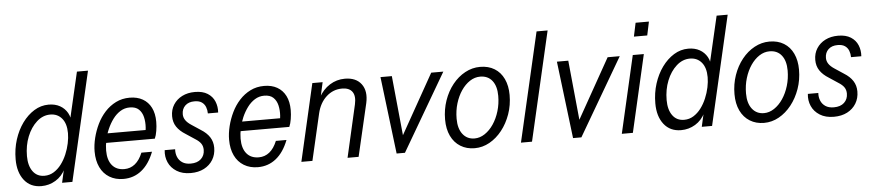

<svg xmlns="http://www.w3.org/2000/svg" viewBox="-43 -986 5732 1263"><g transform="rotate(-5 2823.5 -355.0)"><path d="M325 0 347 -98 349 -91Q325 -42 282 -16Q239 10 188 10Q116 10 75 -42Q34 -94 34 -180Q34 -249 53.5 -310Q73 -371 107 -418Q141 -465 185.5 -492.5Q230 -520 281 -520Q324 -520 355.5 -502.5Q387 -485 405 -453.5Q423 -422 421 -379L406 -375L486 -720H559L393 0ZM214 -56Q248 -56 276 -73.5Q304 -91 325.5 -119.5Q347 -148 362 -183.5Q377 -219 384.5 -255Q392 -291 392 -322Q392 -385 363 -419.5Q334 -454 286 -454Q237 -454 197 -418Q157 -382 133.5 -323.5Q110 -265 110 -195Q110 -131 137.5 -93.5Q165 -56 214 -56Z M730 10Q677 10 637.5 -14Q598 -38 577 -82Q556 -126 556 -186Q556 -229 567.5 -275.5Q579 -322 600 -365.5Q621 -409 652.5 -443.5Q684 -478 725 -498.5Q766 -519 816 -519Q866 -519 902 -498.5Q938 -478 957.5 -439.5Q977 -401 977 -346Q977 -317 972 -286.5Q967 -256 958 -236H615L628 -298H929L894 -246Q902 -278 904.5 -314.5Q907 -351 899.5 -383Q892 -415 871 -435Q850 -455 811 -455Q777 -455 749 -437.5Q721 -420 699.5 -391Q678 -362 662.5 -326.5Q647 -291 639.5 -254.5Q632 -218 632 -186Q632 -123 660.5 -88.5Q689 -54 741 -54Q781 -54 811.5 -78.5Q842 -103 862 -152H932Q901 -72 849.5 -31Q798 10 730 10Z M1174 10Q1119 10 1081.5 -13.5Q1044 -37 1027.5 -74.5Q1011 -112 1016 -155H1085Q1083 -128 1092.5 -104.5Q1102 -81 1123.5 -66.5Q1145 -52 1179 -52Q1223 -52 1247.5 -75Q1272 -98 1272 -135Q1272 -159 1260 -176.5Q1248 -194 1222 -210L1163 -249Q1124 -273 1104 -303Q1084 -333 1084 -373Q1084 -416 1105 -449Q1126 -482 1162.5 -500.5Q1199 -519 1247 -519Q1298 -519 1330.5 -498.5Q1363 -478 1377 -444Q1391 -410 1388 -371H1320Q1320 -393 1312.5 -413Q1305 -433 1287.5 -445.5Q1270 -458 1239 -458Q1200 -458 1177.5 -436.5Q1155 -415 1155 -380Q1155 -359 1167 -341Q1179 -323 1205 -306L1264 -267Q1303 -243 1322.5 -212.5Q1342 -182 1342 -143Q1342 -98 1321 -63.5Q1300 -29 1262.5 -9.5Q1225 10 1174 10Z M1618 10Q1565 10 1525.5 -14Q1486 -38 1465 -82Q1444 -126 1444 -186Q1444 -229 1455.5 -275.5Q1467 -322 1488 -365.5Q1509 -409 1540.5 -443.5Q1572 -478 1613 -498.5Q1654 -519 1704 -519Q1754 -519 1790 -498.5Q1826 -478 1845.5 -439.5Q1865 -401 1865 -346Q1865 -317 1860 -286.5Q1855 -256 1846 -236H1503L1516 -298H1817L1782 -246Q1790 -278 1792.5 -314.5Q1795 -351 1787.5 -383Q1780 -415 1759 -435Q1738 -455 1699 -455Q1665 -455 1637 -437.5Q1609 -420 1587.5 -391Q1566 -362 1550.5 -326.5Q1535 -291 1527.5 -254.5Q1520 -218 1520 -186Q1520 -123 1548.5 -88.5Q1577 -54 1629 -54Q1669 -54 1699.5 -78.5Q1730 -103 1750 -152H1820Q1789 -72 1737.5 -31Q1686 10 1618 10Z M1905 0 2022 -510H2090L2066 -402H2071L1978 0ZM2210 0 2289 -346Q2301 -400 2281 -428.5Q2261 -457 2213 -457Q2154 -457 2109.5 -416.5Q2065 -376 2049 -307L2062 -409Q2092 -463 2137.5 -491.5Q2183 -520 2237 -520Q2311 -520 2346 -473Q2381 -426 2364 -348L2283 0Z M2534 0 2472 -510H2547L2591 -65H2557L2807 -510H2887L2589 0Z M3049 10Q2996 10 2955.5 -15Q2915 -40 2893 -86Q2871 -132 2871 -195Q2871 -261 2891.5 -320Q2912 -379 2948 -424Q2984 -469 3031 -494.5Q3078 -520 3130 -520Q3185 -520 3225 -495.5Q3265 -471 3286.5 -425.5Q3308 -380 3308 -319Q3308 -252 3287 -192.5Q3266 -133 3230 -87.5Q3194 -42 3147.5 -16Q3101 10 3049 10ZM3054 -54Q3089 -54 3121.5 -75.5Q3154 -97 3179 -134Q3204 -171 3218.5 -219Q3233 -267 3233 -320Q3233 -384 3204.5 -420Q3176 -456 3125 -456Q3089 -456 3057 -435Q3025 -414 3000.5 -378Q2976 -342 2961.5 -294.5Q2947 -247 2947 -193Q2947 -128 2976 -91Q3005 -54 3054 -54Z M3355 0 3521 -720H3594L3428 0Z M3699 0 3637 -510H3712L3756 -65H3722L3972 -510H4052L3754 0Z M4021 0 4138 -510H4211L4094 0ZM4156 -630 4175 -720H4263L4244 -630Z M4549 0 4571 -98 4573 -91Q4549 -42 4506 -16Q4463 10 4412 10Q4340 10 4299 -42Q4258 -94 4258 -180Q4258 -249 4277.5 -310Q4297 -371 4331 -418Q4365 -465 4409.5 -492.5Q4454 -520 4505 -520Q4548 -520 4579.5 -502.5Q4611 -485 4629 -453.5Q4647 -422 4645 -379L4630 -375L4710 -720H4783L4617 0ZM4438 -56Q4472 -56 4500 -73.5Q4528 -91 4549.5 -119.5Q4571 -148 4586 -183.5Q4601 -219 4608.5 -255Q4616 -291 4616 -322Q4616 -385 4587 -419.5Q4558 -454 4510 -454Q4461 -454 4421 -418Q4381 -382 4357.5 -323.5Q4334 -265 4334 -195Q4334 -131 4361.5 -93.5Q4389 -56 4438 -56Z M4960 10Q4907 10 4866.5 -15Q4826 -40 4804 -86Q4782 -132 4782 -195Q4782 -261 4802.5 -320Q4823 -379 4859 -424Q4895 -469 4942 -494.5Q4989 -520 5041 -520Q5096 -520 5136 -495.5Q5176 -471 5197.5 -425.5Q5219 -380 5219 -319Q5219 -252 5198 -192.5Q5177 -133 5141 -87.5Q5105 -42 5058.5 -16Q5012 10 4960 10ZM4965 -54Q5000 -54 5032.5 -75.5Q5065 -97 5090 -134Q5115 -171 5129.5 -219Q5144 -267 5144 -320Q5144 -384 5115.5 -420Q5087 -456 5036 -456Q5000 -456 4968 -435Q4936 -414 4911.5 -378Q4887 -342 4872.5 -294.5Q4858 -247 4858 -193Q4858 -128 4887 -91Q4916 -54 4965 -54Z M5421 10Q5366 10 5328.5 -13.5Q5291 -37 5274.5 -74.5Q5258 -112 5263 -155H5332Q5330 -128 5339.5 -104.5Q5349 -81 5370.5 -66.5Q5392 -52 5426 -52Q5470 -52 5494.5 -75Q5519 -98 5519 -135Q5519 -159 5507 -176.5Q5495 -194 5469 -210L5410 -249Q5371 -273 5351 -303Q5331 -333 5331 -373Q5331 -416 5352 -449Q5373 -482 5409.5 -500.5Q5446 -519 5494 -519Q5545 -519 5577.5 -498.5Q5610 -478 5624 -444Q5638 -410 5635 -371H5567Q5567 -393 5559.5 -413Q5552 -433 5534.5 -445.5Q5517 -458 5486 -458Q5447 -458 5424.5 -436.5Q5402 -415 5402 -380Q5402 -359 5414 -341Q5426 -323 5452 -306L5511 -267Q5550 -243 5569.5 -212.5Q5589 -182 5589 -143Q5589 -98 5568 -63.5Q5547 -29 5509.5 -9.5Q5472 10 5421 10Z"/></g></svg>

Font: Instrument Sans SemiCondensed
Style: Italic
Weight: 400
Width: 4
Italic angle: -13°
Designer: Rodrigo Fuenzalida
Foundry: fragTYPE
Version: Version 1.000;gftools[0.9.28]